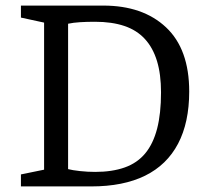

<svg xmlns="http://www.w3.org/2000/svg" viewBox="-20 -668 742 688"><path d="M55 0V-43L138 -60V-587L55 -605V-648H350Q492 -648 575 -570Q658 -492 658 -340Q658 -229 618 -153Q578 -77 500 -38.5Q422 0 307 0ZM321 -52Q382 -52 427 -68Q472 -84 500.5 -118.5Q529 -153 543 -207Q557 -261 557 -337Q557 -402 542.5 -449.5Q528 -497 499 -528.5Q470 -560 425.5 -575Q381 -590 320 -590Q291 -590 267 -588.5Q243 -587 224 -583V-62Q239 -58 266.5 -55Q294 -52 321 -52Z"/></svg>

Font: Faustina Light
Style: Regular
Weight: 400
Version: Version 1.200